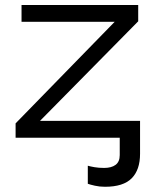

<svg xmlns="http://www.w3.org/2000/svg" viewBox="-20 -543 614 757"><path d="M64.9 -523.4H524.9V-459L137.7 -66.4H532.2V63.5Q532.2 126.5 499.3 159.9Q466.3 193.4 394 193.4Q372.6 193.4 354.2 189.2Q335.9 185.1 326.2 181.6V110.4Q335.9 113.3 352.8 116.2Q369.6 119.1 390.6 119.1Q419.4 119.1 435.8 106.9Q452.1 94.7 452.1 68.4V0H41.5V-56.6L432.1 -457H64.9Z"/></svg>

Font: Lunasima
Style: Regular
Weight: 400
Designer: The DocRepair Project, Monotype Design Team
Foundry: Google
Version: Version 2.009